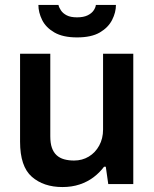

<svg xmlns="http://www.w3.org/2000/svg" viewBox="-20 -743 623 775"><path d="M232 12Q156 12 108.5 -29.5Q61 -71 61 -171V-526H183V-193Q183 -165 189.5 -146.5Q196 -128 208.5 -116.5Q221 -105 239 -100Q257 -95 279 -95Q312 -95 338.5 -111Q365 -127 380.5 -155.5Q396 -184 396 -220V-526H518V0H417L407 -70H400Q382 -46 357.5 -27.5Q333 -9 301.5 1.5Q270 12 232 12ZM291 -592Q234 -592 199.5 -612Q165 -632 150 -662.5Q135 -693 135 -723H216Q218 -713 226 -701Q234 -689 249.5 -681Q265 -673 291 -673Q317 -673 333.5 -681Q350 -689 358 -701Q366 -713 367 -723H448Q448 -693 432.5 -662.5Q417 -632 383 -612Q349 -592 291 -592Z"/></svg>

Font: Archivo SemiBold SemiBold
Style: Regular
Weight: 600
Version: Version 2.001